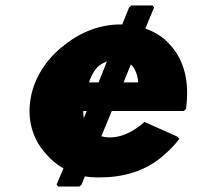

<svg xmlns="http://www.w3.org/2000/svg" viewBox="-20 -624 719 699"><path d="M506 -180C447 -128 392 -116 349 -128L387 -220H649L657 -227C671 -325 650 -401 606 -453L600 -460C576 -488 544 -508 509 -520L541 -597L535 -604H458L450 -597L425 -535H418C339 -535 264 -503 205 -452L203 -451L195 -444C139 -395 100 -329 90 -256C80 -184 100 -119 142 -70L143 -69L149 -62C166 -42 188 -24 211 -11L186 48L192 55H269L277 48L289 18C303 21 323 22 340 22C429 22 508 0 574 -57L575 -58L583 -65C600 -80 618 -98 633 -119L627 -126ZM430 -324 456 -389C457 -388 461 -385 463 -383C474 -368 482 -347 483 -324ZM339 -324H304C310 -344 322 -367 338 -383C347 -390 358 -396 369 -400ZM296 -220 285 -194C284 -200 283 -212 283 -220Z"/></svg>

Font: Hussar Woodtype
Style: BlkObl
Weight: 900
Foundry: Cannot Into Space Fonts
Version: Version 1.07